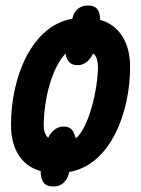

<svg xmlns="http://www.w3.org/2000/svg" viewBox="-20 -620 514 698"><path d="M20 -167C20 -76 59 -17 128 2C128 37 139 58 174 58C208 58 225 35 232 5C380 -20 453 -208 453 -377C453 -465 414 -528 344 -548C344 -580 333 -600 300 -600C267 -600 249 -580 243 -552C94 -526 20 -338 20 -167ZM139 -171C141 -263 168 -372 218 -425C223 -398 235 -383 263 -383C284 -383 306 -398 318 -425C329 -421 336 -401 336 -376C336 -300 305 -159 256 -117C247 -142 242 -160 210 -160C189 -160 167 -145 155 -119C144 -130 138 -145 139 -171Z"/></svg>

Font: Noto Sans ExtraCondensed
Style: Bold Italic
Weight: 700
Width: 2
Italic angle: -12°
Designer: Monotype Design Team
Foundry: Monotype Imaging Inc.
Version: Version 2.013